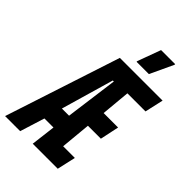

<svg xmlns="http://www.w3.org/2000/svg" viewBox="-298 -982 1080 1080"><g transform="rotate(45 242.5 -441.5)"><path d="M-40 0 185 -688H525L500 -577H356L340 -404H455L431 -291H328L311 -111H404L379 0H180L198 -147H126L80 0ZM156 -256H213L255 -570H247ZM267 -739V-744L318 -883H430V-878L365 -739Z"/></g></svg>

Font: Saira UltraCondensed ExtraBold
Style: Italic
Weight: 800
Width: 1
Italic angle: -12°
Designer: Hector Gatti with collaboration of the Omnibus-Type team
Foundry: Omnibus-Type
Version: Version 1.101